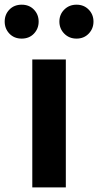

<svg xmlns="http://www.w3.org/2000/svg" viewBox="-62 -820 429 840"><path d="M79.3 0V-559.8H226V0ZM32.9 -651.1Q0 -651.1 -20.8 -672.8Q-41.5 -694.6 -41.5 -725.6Q-41.5 -756.7 -20.8 -778.1Q0 -799.5 32.9 -799.5Q65.8 -799.5 86.5 -777.9Q107.1 -756.4 107.1 -725.5Q107.1 -694.7 86.5 -672.9Q65.8 -651.1 32.9 -651.1ZM272.8 -651.1Q240.7 -651.1 219.2 -672.8Q197.8 -694.6 197.8 -725.6Q197.8 -756.7 219.2 -778.1Q240.7 -799.5 272.8 -799.5Q305.2 -799.5 326.1 -777.9Q347 -756.4 347 -725.5Q347 -694.7 326.1 -672.9Q305.2 -651.1 272.8 -651.1Z"/></svg>

Font: Noto Sans SC Thin
Style: Regular
Weight: 100
Designer: Ryoko NISHIZUKA 西塚涼子 (kana, bopomofo & ideographs); Paul D. Hunt (Latin, Greek & Cyrillic); Sandoll Communications 산돌커뮤니
Foundry: Adobe
Version: Version 2.004-H2;hotconv 1.0.118;makeotfexe 2.5.65603